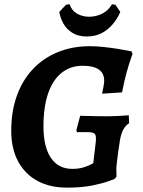

<svg xmlns="http://www.w3.org/2000/svg" viewBox="-20 -870 670 902"><path d="M294.4 11.5Q214.1 11.5 155.4 -20.5Q96.6 -52.5 64.7 -112.5Q32.8 -172.5 32.8 -255.7Q32.8 -346 58.8 -419.1Q84.8 -492.3 133.7 -544.4Q182.6 -596.6 250.9 -624.8Q319.1 -653 403 -653Q433.5 -653 467.4 -649.2Q501.2 -645.5 531 -640.8Q560.8 -636.1 579.5 -632.3Q598.1 -628.6 598.1 -628.6L602.5 -616.3Q602.5 -616.3 594.3 -593.2Q586.1 -570 574.7 -529.2Q563.3 -488.3 553.4 -436.1L459.5 -429.8Q459.5 -429.8 462 -441.2Q464.4 -452.6 466.9 -467.1Q469.4 -481.5 469.4 -491.1Q469.4 -561.1 367.7 -561.1Q311.4 -561.1 269.9 -528.2Q228.4 -495.3 206.3 -431.8Q184.2 -368.3 184.2 -275.7Q184.2 -180.4 219 -128.5Q253.7 -76.7 319.3 -76.7Q348.9 -76.7 370.8 -83.2Q392.7 -89.8 405.5 -96.7Q418.3 -103.5 418.3 -103.5L429.7 -201.2Q433.2 -230.6 426 -240Q418.8 -249.3 393 -249.3Q383.4 -249.3 371.4 -249.3Q359.5 -249.3 350.9 -249.1Q342.2 -248.8 342.2 -248.8L338.5 -257.4L356.6 -326Q356.6 -326 369.6 -325.7Q382.5 -325.4 403.5 -324.9Q424.4 -324.3 447.7 -324Q471 -323.8 490.6 -323.8Q511.2 -323.8 533.1 -325Q555.1 -326.3 570 -327.3Q584.9 -328.3 584.9 -328.8L586.8 -291.7Q569.2 -280.3 558.7 -260.3Q548.2 -240.4 543.2 -209Q539.8 -188.7 535.9 -160.6Q532 -132.4 529.2 -108.2Q526.5 -83.9 526.5 -74.4Q526.5 -63.7 527 -52.2Q527.5 -40.7 527.5 -40.7L517.9 -29.1Q517.9 -29.1 490.6 -19Q463.4 -8.8 413.6 1.4Q363.9 11.5 294.4 11.5ZM398.7 -791.4Q432 -791.4 460.8 -806.2Q489.5 -820.9 506.3 -850.4L522.4 -847.3L545.1 -813.9Q533.3 -785.4 511.9 -759Q490.6 -732.7 460 -715.7Q429.4 -698.7 387.7 -698.7Q347 -698.7 319.9 -715.7Q292.7 -732.7 278 -759Q263.3 -785.4 258.4 -813.9L289.9 -847.3L306.9 -850.4Q316.3 -820.9 341.4 -806.2Q366.5 -791.4 398.7 -791.4Z"/></svg>

Font: Alegreya
Style: Italic
Weight: 400
Italic angle: -7°
Designer: Juan Pablo del Peral
Foundry: Huerta Tipografica
Version: Version 2.009